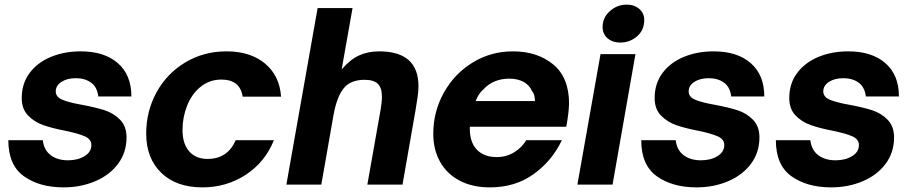

<svg xmlns="http://www.w3.org/2000/svg" viewBox="-20 -798 3940 830"><path d="M16 -192H165Q170 -149 199.5 -127Q229 -105 274 -105Q316 -105 345.5 -123Q375 -141 375 -171Q375 -196 347 -208.5Q319 -221 261 -233Q204 -244 166 -257.5Q128 -271 101 -299Q74 -327 74 -374Q74 -437 108 -482.5Q142 -528 200 -552Q258 -576 329 -576Q431 -576 489.5 -525Q548 -474 548 -381H405Q400 -422 373.5 -441Q347 -460 308 -460Q270 -460 245.5 -444Q221 -428 221 -403Q221 -379 249 -367Q277 -355 334 -345Q393 -334 432 -321.5Q471 -309 499 -280.5Q527 -252 527 -204Q527 -139 490.5 -90Q454 -41 391.5 -14.5Q329 12 255 12Q151 12 83.5 -36Q16 -84 16 -192Z M612 -220Q612 -318 657 -399.5Q702 -481 781.5 -528.5Q861 -576 959 -576Q1063 -576 1126 -523Q1189 -470 1195 -380H1029Q1018 -454 937 -454Q886 -454 847.5 -423Q809 -392 789 -341.5Q769 -291 769 -236Q769 -177 797.5 -144Q826 -111 877 -111Q964 -111 999 -192H1164Q1126 -97 1042.5 -42.5Q959 12 855 12Q742 12 677 -51Q612 -114 612 -220Z M1218 0 1353 -763H1504L1457 -498Q1494 -541 1532.5 -558.5Q1571 -576 1619 -576Q1789 -576 1789 -425Q1789 -404 1785 -376.5Q1781 -349 1776 -320L1720 0H1568L1625 -322Q1631 -357 1631 -380Q1631 -419 1613 -436Q1595 -453 1556 -453Q1495 -453 1465.5 -416Q1436 -379 1422 -302L1369 0Z M1853 -220Q1853 -315 1898.5 -397Q1944 -479 2023 -527.5Q2102 -576 2197 -576Q2303 -576 2371.5 -519.5Q2440 -463 2440 -350Q2439 -311 2428 -250H2011V-241Q2011 -183 2041.5 -151Q2072 -119 2128 -119Q2169 -119 2202.5 -139.5Q2236 -160 2255 -192H2409Q2366 -102 2286.5 -45Q2207 12 2098 12Q2022 12 1967 -17Q1912 -46 1882.5 -98.5Q1853 -151 1853 -220ZM2293 -361Q2292 -375 2289.5 -385.5Q2287 -396 2279 -406Q2267 -432 2241.5 -445Q2216 -458 2182 -458Q2113 -458 2070 -412Q2049 -394 2036 -361Z M2628 0H2476L2576 -564H2727ZM2585 -681Q2585 -722 2616.5 -750Q2648 -778 2689 -778Q2722 -778 2743.5 -759.5Q2765 -741 2765 -711Q2765 -668 2734 -641Q2703 -614 2661 -614Q2628 -614 2606.5 -632.5Q2585 -651 2585 -681Z M2752 -192H2901Q2906 -149 2935.5 -127Q2965 -105 3010 -105Q3052 -105 3081.5 -123Q3111 -141 3111 -171Q3111 -196 3083 -208.5Q3055 -221 2997 -233Q2940 -244 2902 -257.5Q2864 -271 2837 -299Q2810 -327 2810 -374Q2810 -437 2844 -482.5Q2878 -528 2936 -552Q2994 -576 3065 -576Q3167 -576 3225.5 -525Q3284 -474 3284 -381H3141Q3136 -422 3109.5 -441Q3083 -460 3044 -460Q3006 -460 2981.5 -444Q2957 -428 2957 -403Q2957 -379 2985 -367Q3013 -355 3070 -345Q3129 -334 3168 -321.5Q3207 -309 3235 -280.5Q3263 -252 3263 -204Q3263 -139 3226.5 -90Q3190 -41 3127.5 -14.5Q3065 12 2991 12Q2887 12 2819.5 -36Q2752 -84 2752 -192Z M3334 -192H3483Q3488 -149 3517.5 -127Q3547 -105 3592 -105Q3634 -105 3663.5 -123Q3693 -141 3693 -171Q3693 -196 3665 -208.5Q3637 -221 3579 -233Q3522 -244 3484 -257.5Q3446 -271 3419 -299Q3392 -327 3392 -374Q3392 -437 3426 -482.5Q3460 -528 3518 -552Q3576 -576 3647 -576Q3749 -576 3807.5 -525Q3866 -474 3866 -381H3723Q3718 -422 3691.5 -441Q3665 -460 3626 -460Q3588 -460 3563.5 -444Q3539 -428 3539 -403Q3539 -379 3567 -367Q3595 -355 3652 -345Q3711 -334 3750 -321.5Q3789 -309 3817 -280.5Q3845 -252 3845 -204Q3845 -139 3808.5 -90Q3772 -41 3709.5 -14.5Q3647 12 3573 12Q3469 12 3401.5 -36Q3334 -84 3334 -192Z"/></svg>

Font: Open Sauce One ExtraBold Italic
Style: Regular
Weight: 800
Italic angle: -10°
Designer: Alfredo Marco Pradil
Foundry: Creative Sauce Fz LLC
Version: Version 1.477